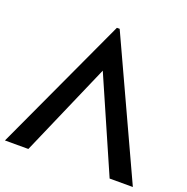

<svg xmlns="http://www.w3.org/2000/svg" viewBox="-146 -857 955 979"><g transform="rotate(20 331.0 -367.5)"><path d="M324 -735H339L678 0H552L331 -505L111 0H-16Z"/></g></svg>

Font: Alata
Style: Regular
Weight: 400
Designer: Spyros Zevelakis, Eben Sorkin
Foundry: Spyros Zevelakis
Version: Version 1.005; ttfautohint (v1.8.4.7-5d5b)